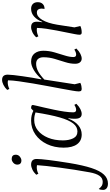

<svg xmlns="http://www.w3.org/2000/svg" viewBox="268 -1138 1032 1799"><g transform="rotate(-90 783.5 -238.0)"><path d="M-37 258Q-65 258 -80.5 245.5Q-96 233 -96 212Q-96 187 -87 172Q-70 193 -56 201Q-42 209 -21 209Q15 209 36.5 178Q58 147 69 86Q82 16 93 -56Q104 -128 113 -195Q122 -262 128 -317Q134 -372 136 -407Q128 -409 117 -409Q83 -409 56 -394L46 -414Q69 -438 94.5 -450Q120 -462 141 -462Q194 -462 194 -410Q194 -376 184.5 -299Q175 -222 156 -103Q135 24 109 103.5Q83 183 47.5 220.5Q12 258 -37 258ZM180 -553Q161 -553 151 -563Q141 -573 141 -590Q141 -614 158.5 -629Q176 -644 194 -644Q214 -644 224 -634Q234 -624 234 -607Q234 -582 215.5 -567.5Q197 -553 180 -553Z M423 12Q364 12 332 -31.5Q300 -75 300 -157Q300 -244 333 -313Q366 -382 423.5 -422Q481 -462 553 -462Q606 -462 645 -441L668 -462Q682 -462 691 -459Q700 -456 700 -446Q700 -442 693 -413Q686 -384 676 -340.5Q666 -297 655.5 -247.5Q645 -198 638 -150.5Q631 -103 631 -68Q631 -40 654 -40Q675 -40 701 -57L711 -38Q685 -12 660.5 0Q636 12 616 12Q571 12 571 -49Q570 -63 571.5 -79.5Q573 -96 576 -113H572Q549 -53 510.5 -20.5Q472 12 423 12ZM368 -164Q368 -107 387.5 -67.5Q407 -28 452 -28Q495 -28 526.5 -67.5Q558 -107 583 -193.5Q608 -280 630 -421Q617 -426 599.5 -429.5Q582 -433 559 -433Q504 -433 461 -398.5Q418 -364 393 -303.5Q368 -243 368 -164Z M852 12Q837 12 832 5.5Q827 -1 827 -17Q827 -34 834.5 -77Q842 -120 853 -180Q864 -240 877 -308Q890 -376 901.5 -445Q913 -514 921.5 -574.5Q930 -635 931 -678Q923 -681 911 -681Q881 -681 850 -666L841 -686Q863 -709 888.5 -721.5Q914 -734 935 -734Q984 -734 984 -681Q984 -662 980 -625.5Q976 -589 969.5 -544Q963 -499 955.5 -452.5Q948 -406 940 -367H945Q983 -410 1026 -436Q1069 -462 1106 -462Q1158 -462 1183 -429.5Q1208 -397 1208 -348Q1208 -295 1193 -243.5Q1178 -192 1163.5 -146.5Q1149 -101 1149 -65Q1149 -40 1172 -40Q1193 -40 1219 -57L1229 -38Q1203 -12 1178.5 0Q1154 12 1134 12Q1113 12 1099.5 -4Q1086 -20 1086 -50Q1086 -94 1101 -141.5Q1116 -189 1131.5 -240.5Q1147 -292 1147 -347Q1147 -377 1132 -396Q1117 -415 1086 -415Q1050 -415 1014.5 -396Q979 -377 938 -338L894 -54L907 -1Q894 6 878 9Q862 12 852 12Z M1378 12Q1358 12 1358 -9Q1358 -22 1364 -53.5Q1370 -85 1379 -129Q1388 -173 1397.5 -222Q1407 -271 1414 -319Q1421 -367 1422 -407Q1413 -409 1405 -409Q1374 -409 1343 -394L1334 -414Q1356 -438 1382 -450Q1408 -462 1429 -462Q1456 -462 1468 -448.5Q1480 -435 1480 -410Q1480 -397 1479 -385.5Q1478 -374 1475 -358H1479Q1496 -404 1527.5 -433Q1559 -462 1601 -462Q1630 -462 1646.5 -445.5Q1663 -429 1663 -400Q1663 -370 1646 -353Q1629 -336 1600 -336Q1603 -351 1603 -364Q1603 -383 1594.5 -395.5Q1586 -408 1566 -408Q1527 -408 1497 -357.5Q1467 -307 1452 -217L1427 -56L1440 -1Q1415 12 1378 12Z"/></g></svg>

Font: Petrona Light
Style: Italic
Weight: 300
Italic angle: -9°
Designer: Ringo R. Seeber
Foundry: Ringo R. Seeber
Version: Version 2.001; ttfautohint (v1.8.3)